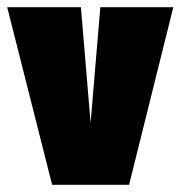

<svg xmlns="http://www.w3.org/2000/svg" viewBox="-26 -514 502 534"><path d="M456 -494H253L226 -172L199 -494H-6L119 0H333Z"/></svg>

Font: Blinker Headline
Style: Regular
Weight: 900
Width: 4
Designer: Juergen Huber
Foundry: supertype
Version: Version 1.015;PS 1.15;hotconv 1.0.88;makeotf.lib2.5.647800